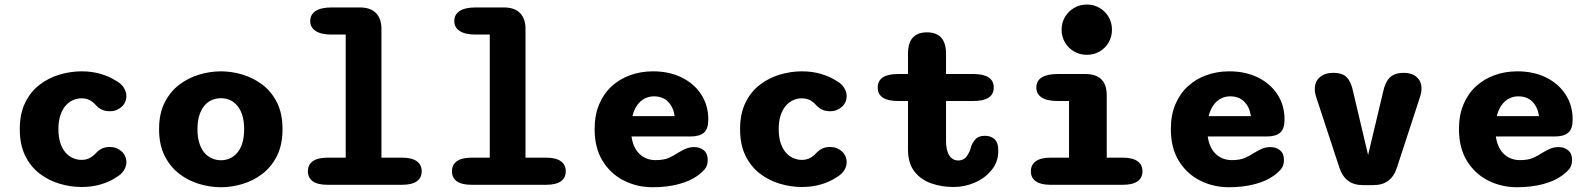

<svg xmlns="http://www.w3.org/2000/svg" viewBox="-20 -794 6849 825"><path d="M331 9.5Q284 9.5 237 -4.2Q190 -18 151 -47.5Q112 -77 88.5 -124.5Q65 -172 65 -239Q65 -306 88.5 -353.5Q112 -401 151 -430.5Q190 -460 237 -473.8Q284 -487.5 331 -487.5Q374.5 -487.5 412.2 -476.5Q450 -465.5 478.5 -447Q501.5 -434.5 512.2 -416.8Q523 -399 523 -382Q523 -353 502 -334.5Q481 -316 453 -316Q432 -316 417.8 -322.8Q403.5 -329.5 393 -341Q382 -354 366.8 -362.8Q351.5 -371.5 330.5 -371.5Q311 -371.5 293 -363.5Q275 -355.5 261.2 -339.2Q247.5 -323 239.2 -298Q231 -273 231 -239Q231 -205 239.2 -180Q247.5 -155 261.2 -139Q275 -123 293 -115Q311 -107 330.5 -107Q351.5 -107 366.8 -115.8Q382 -124.5 393 -137Q404 -148.5 418 -155.5Q432 -162.5 453 -162.5Q481 -162.5 502 -144Q523 -125.5 523 -96Q523 -79 512.2 -61.8Q501.5 -44.5 478.5 -31.5Q450 -12.5 412.2 -1.5Q374.5 9.5 331 9.5Z M929.5 10.5Q883 10.5 836 -3.5Q789 -17.5 750 -47.5Q711 -77.5 687.2 -125Q663.5 -172.5 663.5 -239Q663.5 -305.5 687.2 -352.8Q711 -400 750 -429.8Q789 -459.5 836 -473.5Q883 -487.5 929.5 -487.5Q975.5 -487.5 1022.2 -473.5Q1069 -459.5 1108 -429.8Q1147 -400 1170.5 -352.8Q1194 -305.5 1194 -239Q1194 -172.5 1170.5 -125Q1147 -77.5 1108 -47.5Q1069 -17.5 1022.2 -3.5Q975.5 10.5 929.5 10.5ZM929.5 -105.5Q950 -105.5 967.8 -113.5Q985.5 -121.5 999.5 -137.8Q1013.5 -154 1021.2 -179.2Q1029 -204.5 1029 -239Q1029 -273.5 1021.2 -298.5Q1013.5 -323.5 999.5 -340Q985.5 -356.5 967.8 -364.2Q950 -372 929.5 -372Q909 -372 890.5 -364.2Q872 -356.5 858.2 -340Q844.5 -323.5 836.5 -298.5Q828.5 -273.5 828.5 -239Q828.5 -204.5 836.5 -179.2Q844.5 -154 858.2 -137.8Q872 -121.5 890.5 -113.5Q909 -105.5 929.5 -105.5Z M1387 0Q1345 0 1324 -15Q1303 -30 1303 -58Q1303 -86 1324 -101.2Q1345 -116.5 1387 -116.5H1465.5V-645.5H1404.5Q1360 -645.5 1336.5 -660.8Q1313 -676 1313 -703.5Q1313 -732 1336.5 -747Q1360 -762 1404.5 -762H1526.5Q1571.5 -762 1595.2 -738.2Q1619 -714.5 1619 -670V-116.5H1708Q1750 -116.5 1771 -101.2Q1792 -86 1792 -58Q1792 -30 1771 -15Q1750 0 1708 0Z M2006 0Q1964 0 1943 -15Q1922 -30 1922 -58Q1922 -86 1943 -101.2Q1964 -116.5 2006 -116.5H2084.5V-645.5H2023.5Q1979 -645.5 1955.5 -660.8Q1932 -676 1932 -703.5Q1932 -732 1955.5 -747Q1979 -762 2023.5 -762H2145.5Q2190.5 -762 2214.2 -738.2Q2238 -714.5 2238 -670V-116.5H2327Q2369 -116.5 2390 -101.2Q2411 -86 2411 -58Q2411 -30 2390 -15Q2369 0 2327 0Z M2784.5 10.5Q2717.5 10.5 2660.5 -18.2Q2603.5 -47 2569.2 -102.8Q2535 -158.5 2535 -239Q2535 -299.5 2554.5 -345.8Q2574 -392 2608.5 -423.5Q2643 -455 2688.5 -471.2Q2734 -487.5 2786 -487.5Q2855.5 -487.5 2909 -461.2Q2962.5 -435 2993 -388.2Q3023.5 -341.5 3023.5 -280.5Q3023.5 -240.5 3004.8 -224Q2986 -207.5 2945 -207.5H2693.5Q2698 -175 2711.8 -152.5Q2725.5 -130 2747.5 -118Q2769.5 -106 2796.5 -106Q2832 -106 2853.5 -115.5Q2875 -125 2892.5 -137Q2909.5 -147.5 2926.5 -154.8Q2943.5 -162 2963 -162Q2988 -162 3004.5 -148Q3021 -134 3021 -107Q3021 -82 3008 -66.8Q2995 -51.5 2975.5 -38Q2945.5 -16 2896 -2.8Q2846.5 10.5 2784.5 10.5ZM2697.5 -295H2879Q2873.5 -333.5 2850.8 -356.8Q2828 -380 2789.5 -380Q2768 -380 2749.5 -370.2Q2731 -360.5 2717.8 -341.8Q2704.5 -323 2697.5 -295Z M3426 9.5Q3379 9.5 3332 -4.2Q3285 -18 3246 -47.5Q3207 -77 3183.5 -124.5Q3160 -172 3160 -239Q3160 -306 3183.5 -353.5Q3207 -401 3246 -430.5Q3285 -460 3332 -473.8Q3379 -487.5 3426 -487.5Q3469.5 -487.5 3507.2 -476.5Q3545 -465.5 3573.5 -447Q3596.5 -434.5 3607.2 -416.8Q3618 -399 3618 -382Q3618 -353 3597 -334.5Q3576 -316 3548 -316Q3527 -316 3512.8 -322.8Q3498.5 -329.5 3488 -341Q3477 -354 3461.8 -362.8Q3446.5 -371.5 3425.5 -371.5Q3406 -371.5 3388 -363.5Q3370 -355.5 3356.2 -339.2Q3342.5 -323 3334.2 -298Q3326 -273 3326 -239Q3326 -205 3334.2 -180Q3342.5 -155 3356.2 -139Q3370 -123 3388 -115Q3406 -107 3425.5 -107Q3446.5 -107 3461.8 -115.8Q3477 -124.5 3488 -137Q3499 -148.5 3513 -155.5Q3527 -162.5 3548 -162.5Q3576 -162.5 3597 -144Q3618 -125.5 3618 -96Q3618 -79 3607.2 -61.8Q3596.5 -44.5 3573.5 -31.5Q3545 -12.5 3507.2 -1.5Q3469.5 9.5 3426 9.5Z M3839.5 -360Q3751.5 -360 3751.5 -418Q3751.5 -476 3839.5 -476H3881.5V-563Q3881.5 -655 3963 -655Q4045 -655 4045 -563V-476H4161.5Q4250 -476 4250 -418Q4250 -360 4161.5 -360H4045V-190Q4045 -161 4051.5 -142Q4058 -123 4069.8 -113.8Q4081.5 -104.5 4097 -104.5Q4121.5 -104.5 4135 -124Q4148.5 -143.5 4153 -165Q4159.5 -183 4172.5 -196.8Q4185.5 -210.5 4212.5 -210.5Q4237 -210.5 4253.2 -196.2Q4269.5 -182 4269.5 -145.5Q4269.5 -99.5 4241.8 -64.5Q4214 -29.5 4170 -10Q4126 9.5 4077 9.5Q4026.5 9.5 3981.8 -6Q3937 -21.5 3909.2 -57Q3881.5 -92.5 3881.5 -152.5V-360Z M4493 -116.5H4573.5V-360H4524.5Q4479.5 -360 4456.2 -375Q4433 -390 4433 -418Q4433 -446.5 4456.2 -461.2Q4479.5 -476 4524.5 -476H4643.5Q4735.5 -476 4735.5 -384V-116.5H4805Q4847 -116.5 4868 -101.2Q4889 -86 4889 -58Q4889 -30 4868 -15Q4847 0 4805 0H4493Q4452 0 4430.8 -15Q4409.5 -30 4409.5 -58Q4409.5 -86 4430.8 -101.2Q4452 -116.5 4493 -116.5ZM4541.5 -666.5Q4541.5 -696.5 4556 -721Q4570.5 -745.5 4595.2 -760Q4620 -774.5 4650 -774.5Q4680.5 -774.5 4705 -760Q4729.5 -745.5 4743.8 -721Q4758 -696.5 4758 -666.5Q4758 -636.5 4743.8 -611.8Q4729.5 -587 4705 -572.8Q4680.5 -558.5 4650 -558.5Q4620 -558.5 4595.2 -572.8Q4570.5 -587 4556 -611.8Q4541.5 -636.5 4541.5 -666.5Z M5260.5 10.5Q5193.5 10.5 5136.5 -18.2Q5079.5 -47 5045.2 -102.8Q5011 -158.5 5011 -239Q5011 -299.5 5030.5 -345.8Q5050 -392 5084.5 -423.5Q5119 -455 5164.5 -471.2Q5210 -487.5 5262 -487.5Q5331.5 -487.5 5385 -461.2Q5438.5 -435 5469 -388.2Q5499.5 -341.5 5499.5 -280.5Q5499.5 -240.5 5480.8 -224Q5462 -207.5 5421 -207.5H5169.5Q5174 -175 5187.8 -152.5Q5201.5 -130 5223.5 -118Q5245.5 -106 5272.5 -106Q5308 -106 5329.5 -115.5Q5351 -125 5368.5 -137Q5385.5 -147.5 5402.5 -154.8Q5419.5 -162 5439 -162Q5464 -162 5480.5 -148Q5497 -134 5497 -107Q5497 -82 5484 -66.8Q5471 -51.5 5451.5 -38Q5421.5 -16 5372 -2.8Q5322.5 10.5 5260.5 10.5ZM5173.5 -295H5355Q5349.5 -333.5 5326.8 -356.8Q5304 -380 5265.5 -380Q5244 -380 5225.5 -370.2Q5207 -360.5 5193.8 -341.8Q5180.5 -323 5173.5 -295Z M5837.5 1.5Q5797 1.5 5772 -17.8Q5747 -37 5734.5 -75.5L5635.5 -377Q5629.5 -395.5 5629.5 -411.5Q5629.5 -444 5651.5 -462.5Q5673.5 -481 5708 -481Q5749 -481 5767.5 -461.2Q5786 -441.5 5794.5 -399L5858.5 -128L5923 -399Q5931.5 -440.5 5951.8 -460.8Q5972 -481 6013 -481Q6046.5 -481 6067.2 -463Q6088 -445 6088 -413Q6088 -395.5 6081.5 -377L5983 -75.5Q5971 -37 5945.8 -17.8Q5920.5 1.5 5880 1.5Z M6498.5 10.5Q6431.5 10.5 6374.5 -18.2Q6317.5 -47 6283.2 -102.8Q6249 -158.5 6249 -239Q6249 -299.5 6268.5 -345.8Q6288 -392 6322.5 -423.5Q6357 -455 6402.5 -471.2Q6448 -487.5 6500 -487.5Q6569.5 -487.5 6623 -461.2Q6676.5 -435 6707 -388.2Q6737.5 -341.5 6737.5 -280.5Q6737.5 -240.5 6718.8 -224Q6700 -207.5 6659 -207.5H6407.5Q6412 -175 6425.8 -152.5Q6439.5 -130 6461.5 -118Q6483.5 -106 6510.5 -106Q6546 -106 6567.5 -115.5Q6589 -125 6606.5 -137Q6623.5 -147.5 6640.5 -154.8Q6657.5 -162 6677 -162Q6702 -162 6718.5 -148Q6735 -134 6735 -107Q6735 -82 6722 -66.8Q6709 -51.5 6689.5 -38Q6659.5 -16 6610 -2.8Q6560.5 10.5 6498.5 10.5ZM6411.5 -295H6593Q6587.5 -333.5 6564.8 -356.8Q6542 -380 6503.5 -380Q6482 -380 6463.5 -370.2Q6445 -360.5 6431.8 -341.8Q6418.5 -323 6411.5 -295Z"/></svg>

Font: Sono ExtraLight Monospace
Style: Bold
Weight: 700
Version: Version 2.112